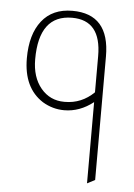

<svg xmlns="http://www.w3.org/2000/svg" viewBox="-47 -612 465 664"><g transform="rotate(5 186.0 -280.0)"><path d="M280 15V-267Q233 -230 179 -230Q139 -230 104 -251Q35 -295 35 -398Q35 -481 72 -528Q109 -575 178 -575Q307 -575 307 -428V1ZM280 -427Q280 -551 179 -551Q64 -551 64 -397Q64 -335 95.5 -297Q127 -259 177 -259H179Q237 -259 280 -301Z"/></g></svg>

Font: Tajawal ExtraLight
Style: Regular
Weight: 275
Designer: Boutros Fonts
Foundry: Created by Boutros International 2017
Version: Version 1.700